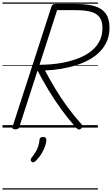

<svg xmlns="http://www.w3.org/2000/svg" viewBox="-20 -1030 904 1550"><path d="M104 14Q90 14 84 9.5Q78 5 81 -6L396 -978Q400 -988 406.5 -993Q413 -998 429 -998H595Q685 -998 744.5 -980Q804 -962 834 -920Q864 -878 864 -806Q864 -748 844.5 -701Q825 -654 789.5 -616.5Q754 -579 706 -551.5Q658 -524 600 -505Q542 -486 477 -475Q412 -464 343 -461Q383 -386 427.5 -312Q472 -238 524 -167Q576 -96 638 -27Q645 -20 646 -11.5Q647 -3 634 9Q622 18 613 14.5Q604 11 593 0Q530 -71 474.5 -147.5Q419 -224 371.5 -303Q324 -382 283 -460L136 -5Q133 5 126.5 9.5Q120 14 104 14ZM299 -507Q344 -507 393 -511Q442 -515 491 -524.5Q540 -534 586.5 -549.5Q633 -565 673 -588Q713 -611 743 -642Q773 -673 790 -713Q807 -753 807 -804Q807 -859 784 -890.5Q761 -922 713.5 -935Q666 -948 591 -948H441ZM236 276Q228 269 227.5 262Q227 255 233 246Q252 222 266 199.5Q280 177 288 153Q296 129 299 99Q300 86 307.5 81Q315 76 327 76Q342 76 348.5 82.5Q355 89 354 101Q354 119 345 147Q336 175 317.5 206.5Q299 238 269 269Q261 276 252.5 279.5Q244 283 236 276ZM0 490H770V500H0ZM0 -20H770V0H0ZM0 -505H770V-500H0ZM0 -1010H770V-1000H0Z"/></svg>

Font: Playwrite MX Guides
Style: Regular
Weight: 400
Designer: Veronika Burian, José Scaglione
Foundry: TypeTogether
Version: Version 1.003